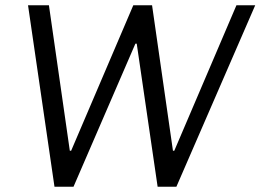

<svg xmlns="http://www.w3.org/2000/svg" viewBox="-20 -706 985 726"><path d="M165 -686 244 -136H249L484 -686H555L634 -136H639L874 -686H945L647 0H576L497 -541H492L258 0H186L86 -686Z"/></svg>

Font: Chivo Light Italic
Style: Regular
Weight: 300
Italic angle: -8.05°
Designer: Hector Gatti
Foundry: Omnibus-Type
Version: Version 1.007